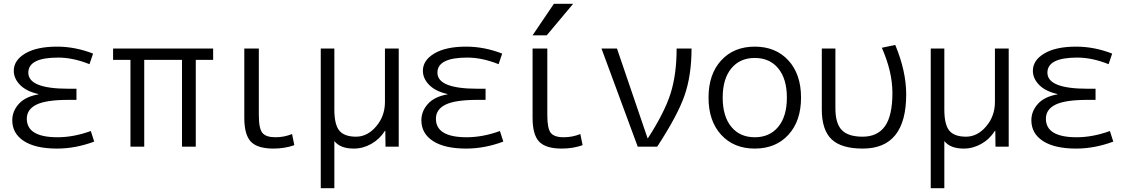

<svg xmlns="http://www.w3.org/2000/svg" viewBox="-20 -777 5962 1017"><path d="M183 -277V-279Q120 -293 86.5 -327Q53 -361 53 -402Q53 -458 114 -494Q175 -530 282 -530Q379 -530 473 -493L454 -437Q367 -472 288 -472Q130 -472 130 -392Q130 -307 342 -307H385V-248H342Q225 -248 173.5 -223Q122 -198 122 -148Q122 -50 285 -50Q370 -50 461 -83L479 -27Q380 10 282 10Q168 10 106.5 -30Q45 -70 45 -140Q45 -188 79.5 -226.5Q114 -265 183 -277Z M944 -460H744V0H671V-460H579V-520H1109V-460H1017V0H944Z M1351 -520V-167Q1351 -96 1370 -73Q1389 -50 1439 -50Q1485 -50 1527 -67L1539 -8Q1488 10 1429 10Q1344 10 1309 -26.5Q1274 -63 1274 -153V-520Z M2019 -520H2092V0H2022L2021 -84H2019Q1991 -40 1947 -15Q1903 10 1854 10Q1782 10 1751 -30V220H1679V-520H1751V-197Q1751 -117 1777.5 -85Q1804 -53 1866 -53Q1926 -53 1972.5 -107.5Q2019 -162 2019 -237Z M2350 -277V-279Q2287 -293 2253.5 -327Q2220 -361 2220 -402Q2220 -458 2281 -494Q2342 -530 2449 -530Q2546 -530 2640 -493L2621 -437Q2534 -472 2455 -472Q2297 -472 2297 -392Q2297 -307 2509 -307H2552V-248H2509Q2392 -248 2340.5 -223Q2289 -198 2289 -148Q2289 -50 2452 -50Q2537 -50 2628 -83L2646 -27Q2547 10 2449 10Q2335 10 2273.5 -30Q2212 -70 2212 -140Q2212 -188 2246.5 -226.5Q2281 -265 2350 -277Z M2879 -520V-167Q2879 -96 2897.5 -73Q2916 -50 2966 -50Q3012 -50 3054 -67L3066 -8Q3015 10 2956 10Q2871 10 2836 -26.5Q2801 -63 2801 -153V-520ZM2801 -590 2914 -757H3016L2876 -590Z M3412 -45Q3500 -181 3532 -282Q3564 -383 3564 -520H3643Q3643 -378 3606 -271.5Q3569 -165 3461 0H3358L3166 -520H3248L3410 -45Z M4102.5 -414.5Q4057 -470 3978 -470Q3899 -470 3853.5 -414.5Q3808 -359 3808 -260Q3808 -161 3853.5 -105.5Q3899 -50 3978 -50Q4057 -50 4102.5 -105.5Q4148 -161 4148 -260Q4148 -359 4102.5 -414.5ZM4156 -63Q4089 10 3978 10Q3867 10 3800 -63Q3733 -136 3733 -260Q3733 -384 3800 -457Q3867 -530 3978 -530Q4089 -530 4156 -457Q4223 -384 4223 -260Q4223 -136 4156 -63Z M4651 -524 4722 -539Q4780 -400 4780 -277Q4780 10 4550 10Q4436 10 4384.5 -39.5Q4333 -89 4333 -197V-520H4405V-203Q4405 -123 4439 -88Q4473 -53 4549 -53Q4628 -53 4667.5 -108.5Q4707 -164 4707 -285Q4707 -397 4651 -524Z M5250 -520H5323V0H5253L5252 -84H5250Q5222 -40 5178 -15Q5134 10 5085 10Q5013 10 4982 -30V220H4910V-520H4982V-197Q4982 -117 5008.5 -85Q5035 -53 5097 -53Q5157 -53 5203.5 -107.5Q5250 -162 5250 -237Z M5581 -277V-279Q5518 -293 5484.5 -327Q5451 -361 5451 -402Q5451 -458 5512 -494Q5573 -530 5680 -530Q5777 -530 5871 -493L5852 -437Q5765 -472 5686 -472Q5528 -472 5528 -392Q5528 -307 5740 -307H5783V-248H5740Q5623 -248 5571.5 -223Q5520 -198 5520 -148Q5520 -50 5683 -50Q5768 -50 5859 -83L5877 -27Q5778 10 5680 10Q5566 10 5504.5 -30Q5443 -70 5443 -140Q5443 -188 5477.5 -226.5Q5512 -265 5581 -277Z"/></svg>

Font: M PLUS 1p
Style: Regular
Weight: 400
Version: Version 1.062